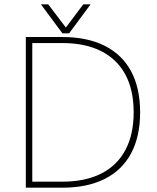

<svg xmlns="http://www.w3.org/2000/svg" viewBox="-20 -872 731 892"><path d="M120 0V-28H269Q376 -28 450 -65.5Q524 -103 562.5 -175Q601 -247 601 -350Q601 -454 562.5 -525.5Q524 -597 450 -634.5Q376 -672 269 -672H120V-700H269Q385 -700 466 -659.5Q547 -619 589 -541Q631 -463 631 -350Q631 -238 589 -159.5Q547 -81 466 -40.5Q385 0 269 0ZM100 0V-700H130V0ZM170 -852H204L286 -744L367 -852H401L301 -717H270Z"/></svg>

Font: Fustat ExtraLight
Style: Regular
Weight: 250
Designer: Mohamed Gaber, Khaled Hosny, Laura Garcia Mut
Foundry: Kief Type Foundry, Alif Type Foundry, Hard Type Foundry
Version: Version 1.007